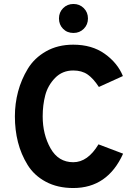

<svg xmlns="http://www.w3.org/2000/svg" viewBox="-20 -936 680 967"><path d="M350 -770Q318 -770 297.5 -791Q277 -812 277 -843Q277 -874 298 -895Q319 -916 350 -916Q381 -916 402 -895Q423 -874 423 -843Q423 -812 402 -791Q381 -770 350 -770ZM349 11Q270 11 211 -20.5Q152 -52 119 -105.5Q86 -159 70.5 -220Q55 -281 55 -350Q55 -414 71 -474.5Q87 -535 120 -589.5Q153 -644 212 -677.5Q271 -711 349 -711Q443 -711 507.5 -665Q572 -619 599 -553L478 -498Q450 -541 421 -561Q392 -581 349 -581Q294 -581 257.5 -543.5Q221 -506 208 -456.5Q195 -407 195 -350Q195 -259 234.5 -189Q274 -119 349 -119Q422 -119 476 -209L600 -162Q522 11 349 11Z"/></svg>

Font: OVRPSS Recut ExtraBold
Style: Regular
Weight: 800
Designer: Giant Group
Foundry: Giant Group
Version: Version 1.001;hotconv 1.0.109;makeotfexe 2.5.65596